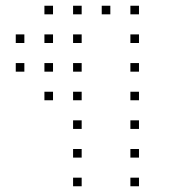

<svg xmlns="http://www.w3.org/2000/svg" viewBox="-20 -685 640 670"><path d="M136 -665Q135 -665 135 -665Q135 -665 135 -664V-636Q135 -635 135 -635Q135 -635 136 -635H164Q165 -635 165 -635Q165 -635 165 -636V-664Q165 -665 165 -665Q165 -665 164 -665ZM236 -665Q235 -665 235 -665Q235 -665 235 -664V-636Q235 -635 235 -635Q235 -635 236 -635H264Q265 -635 265 -635Q265 -635 265 -636V-664Q265 -665 265 -665Q265 -665 264 -665ZM336 -665Q335 -665 335 -665Q335 -665 335 -664V-636Q335 -635 335 -635Q335 -635 336 -635H364Q365 -635 365 -635Q365 -635 365 -636V-664Q365 -665 365 -665Q365 -665 364 -665ZM436 -665Q435 -665 435 -665Q435 -665 435 -664V-636Q435 -635 435 -635Q435 -635 436 -635H464Q465 -635 465 -635Q465 -635 465 -636V-664Q465 -665 465 -665Q465 -665 464 -665ZM36 -565Q35 -565 35 -565Q35 -565 35 -564V-536Q35 -535 35 -535Q35 -535 36 -535H64Q65 -535 65 -535Q65 -535 65 -536V-564Q65 -565 65 -565Q65 -565 64 -565ZM136 -565Q135 -565 135 -565Q135 -565 135 -564V-536Q135 -535 135 -535Q135 -535 136 -535H164Q165 -535 165 -535Q165 -535 165 -536V-564Q165 -565 165 -565Q165 -565 164 -565ZM236 -565Q235 -565 235 -565Q235 -565 235 -564V-536Q235 -535 235 -535Q235 -535 236 -535H264Q265 -535 265 -535Q265 -535 265 -536V-564Q265 -565 265 -565Q265 -565 264 -565ZM436 -565Q435 -565 435 -565Q435 -565 435 -564V-536Q435 -535 435 -535Q435 -535 436 -535H464Q465 -535 465 -535Q465 -535 465 -536V-564Q465 -565 465 -565Q465 -565 464 -565ZM36 -465Q35 -465 35 -465Q35 -465 35 -464V-436Q35 -435 35 -435Q35 -435 36 -435H64Q65 -435 65 -435Q65 -435 65 -436V-464Q65 -465 65 -465Q65 -465 64 -465ZM136 -465Q135 -465 135 -465Q135 -465 135 -464V-436Q135 -435 135 -435Q135 -435 136 -435H164Q165 -435 165 -435Q165 -435 165 -436V-464Q165 -465 165 -465Q165 -465 164 -465ZM236 -465Q235 -465 235 -465Q235 -465 235 -464V-436Q235 -435 235 -435Q235 -435 236 -435H264Q265 -435 265 -435Q265 -435 265 -436V-464Q265 -465 265 -465Q265 -465 264 -465ZM436 -465Q435 -465 435 -465Q435 -465 435 -464V-436Q435 -435 435 -435Q435 -435 436 -435H464Q465 -435 465 -435Q465 -435 465 -436V-464Q465 -465 465 -465Q465 -465 464 -465ZM136 -365Q135 -365 135 -365Q135 -365 135 -364V-336Q135 -335 135 -335Q135 -335 136 -335H164Q165 -335 165 -335Q165 -335 165 -336V-364Q165 -365 165 -365Q165 -365 164 -365ZM236 -365Q235 -365 235 -365Q235 -365 235 -364V-336Q235 -335 235 -335Q235 -335 236 -335H264Q265 -335 265 -335Q265 -335 265 -336V-364Q265 -365 265 -365Q265 -365 264 -365ZM436 -365Q435 -365 435 -365Q435 -365 435 -364V-336Q435 -335 435 -335Q435 -335 436 -335H464Q465 -335 465 -335Q465 -335 465 -336V-364Q465 -365 465 -365Q465 -365 464 -365ZM236 -265Q235 -265 235 -265Q235 -265 235 -264V-236Q235 -235 235 -235Q235 -235 236 -235H264Q265 -235 265 -235Q265 -235 265 -236V-264Q265 -265 265 -265Q265 -265 264 -265ZM436 -265Q435 -265 435 -265Q435 -265 435 -264V-236Q435 -235 435 -235Q435 -235 436 -235H464Q465 -235 465 -235Q465 -235 465 -236V-264Q465 -265 465 -265Q465 -265 464 -265ZM236 -165Q235 -165 235 -165Q235 -165 235 -164V-136Q235 -135 235 -135Q235 -135 236 -135H264Q265 -135 265 -135Q265 -135 265 -136V-164Q265 -165 265 -165Q265 -165 264 -165ZM436 -165Q435 -165 435 -165Q435 -165 435 -164V-136Q435 -135 435 -135Q435 -135 436 -135H464Q465 -135 465 -135Q465 -135 465 -136V-164Q465 -165 465 -165Q465 -165 464 -165ZM236 -65Q235 -65 235 -65Q235 -65 235 -64V-36Q235 -35 235 -35Q235 -35 236 -35H264Q265 -35 265 -35Q265 -35 265 -36V-64Q265 -65 265 -65Q265 -65 264 -65ZM436 -65Q435 -65 435 -65Q435 -65 435 -64V-36Q435 -35 435 -35Q435 -35 436 -35H464Q465 -35 465 -35Q465 -35 465 -36V-64Q465 -65 465 -65Q465 -65 464 -65Z"/></svg>

Font: Doto Black Thin
Style: Regular
Weight: 250
Monospace: yes
Version: Version 1.000